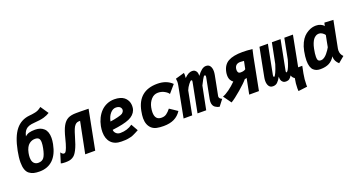

<svg xmlns="http://www.w3.org/2000/svg" viewBox="-50 -1421 4242 2290"><g transform="rotate(-20 2070.5 -276.5)"><path d="M348.1 -241.2Q356 -281.7 356 -310.1Q356 -347.7 340.8 -363Q325.7 -378.4 293.5 -378.4Q274.4 -378.4 256.6 -372.6Q238.8 -366.7 220.5 -353Q202.1 -339.4 187.5 -312Q172.9 -284.7 165.5 -246.1Q159.7 -215.3 159.7 -191.4Q159.7 -142.1 180.9 -118.9Q202.1 -95.7 235.8 -95.7Q284.2 -95.7 308.3 -128.2Q332.5 -160.6 348.1 -241.2ZM203.6 -442.4Q227.1 -464.4 256.6 -472.7Q286.1 -481 332 -481Q401.4 -481 442.9 -442.1Q484.4 -403.3 484.4 -322.3Q484.4 -290 476.1 -246.1Q451.7 -120.1 385.3 -56.6Q318.8 6.8 215.8 6.8H214.8Q172.4 6.8 142.1 -0.7Q111.8 -8.3 86.7 -27.1Q61.5 -45.9 48.8 -82.3Q36.1 -118.7 36.1 -172.4Q36.1 -234.4 52.2 -315.4Q85.4 -486.3 152.6 -569.1Q219.7 -651.9 329.6 -662.1Q346.7 -663.6 360.6 -665.3Q374.5 -667 386.7 -669.7Q398.9 -672.4 407 -673.6Q415 -674.8 424.6 -678.7Q434.1 -682.6 437.7 -683.8Q441.4 -685.1 450.4 -690.4Q459.5 -695.8 461.2 -697Q462.9 -698.2 472.9 -705.3Q482.9 -712.4 484.9 -713.9L553.2 -613.3Q522 -592.8 477.5 -579.8Q433.1 -566.9 352.1 -561.5Q312.5 -559.1 285.4 -549.6Q258.3 -540 242.4 -523.2Q226.6 -506.3 218.5 -488.3Q210.4 -470.2 203.6 -442.4Z M483.9 2.4 522.9 -123.5Q542.5 -95.2 561 -95.2Q572.3 -95.2 581.1 -104Q589.8 -112.8 604.7 -151.1Q619.6 -189.5 637.2 -261.2Q660.6 -356.9 688.5 -407.5Q716.3 -458 756.1 -478.8Q795.9 -499.5 861.3 -499.5H919.4Q991.7 -499.5 1018.6 -497.6Q998 -392.1 970.2 -248.8Q942.4 -105.5 921.9 0H794.9Q801.8 -33.2 819.6 -123Q837.4 -212.9 850.6 -279.3L864.3 -346.2L874 -396.5Q850.1 -396.5 836.2 -392.1Q822.3 -387.7 807.6 -371.8Q793 -356 781 -326.4Q769 -296.9 753.9 -245.1Q737.8 -189.5 724.4 -151.4Q710.9 -113.3 695.8 -84Q680.7 -54.7 666.3 -37.6Q651.9 -20.5 632.1 -9.5Q612.3 1.5 591.3 5.1Q570.3 8.8 540.5 8.8Q502.4 8.8 483.9 2.4Z M1212.4 -264.6Q1260.7 -270.5 1310.3 -283.2Q1359.9 -295.9 1370.6 -304.7Q1395.5 -325.2 1395.5 -347.2Q1395.5 -368.7 1378.7 -384Q1361.8 -399.4 1325.7 -399.4Q1288.6 -399.4 1256.3 -362.5Q1224.1 -325.7 1212.4 -264.6ZM1343.8 -498.5Q1383.3 -498.5 1414.6 -489.3Q1445.8 -480 1464.8 -465.3Q1483.9 -450.7 1496.6 -430.7Q1509.3 -410.6 1514.2 -390.9Q1519 -371.1 1519 -350.1Q1519 -321.3 1511.2 -300.3Q1488.8 -240.7 1419.4 -210.2Q1350.1 -179.7 1202.6 -162.1Q1202.6 -136.7 1223.4 -116.2Q1244.1 -95.7 1276.9 -95.7Q1366.2 -95.7 1432.1 -144L1481.9 -56.2Q1451.7 -40 1443.4 -35.9Q1435.1 -31.7 1412.8 -21.2Q1390.6 -10.7 1379.9 -8.5Q1369.1 -6.3 1347.9 -1.7Q1326.7 2.9 1305.2 3.9Q1283.7 4.9 1254.4 4.9Q1168.9 4.9 1123.5 -44.2Q1078.1 -93.3 1078.1 -178.7Q1078.1 -212.9 1085.4 -252Q1095.7 -304.7 1117.9 -349.4Q1140.1 -394 1172.6 -427.5Q1205.1 -460.9 1249 -479.7Q1293 -498.5 1343.8 -498.5Z M1726.1 -257.8Q1719.2 -224.1 1719.2 -196.3Q1719.2 -99.1 1799.8 -99.1H1805.7Q1839.4 -99.1 1865.2 -117.7Q1891.1 -136.2 1918.5 -170.9Q1935.1 -160.2 1967.5 -138.4Q2000 -116.7 2016.1 -105.5Q1980.5 -50.3 1925.5 -23.4Q1870.6 3.4 1791 3.4Q1742.7 3.4 1705.1 -4.4Q1667.5 -12.2 1640.6 -35.6Q1590.3 -82 1590.3 -167Q1590.3 -204.6 1600.6 -257.3Q1647 -497.1 1888.2 -497.1Q2005.4 -497.1 2074.7 -427.7Q2060.5 -411.6 2032.5 -378.9Q2004.4 -346.2 1990.7 -330.1Q1981.4 -350.1 1943.6 -372.1Q1905.8 -394 1859.4 -394Q1808.6 -394 1773.2 -354.2Q1737.8 -314.5 1726.1 -257.8Z M2495.6 15.6Q2481 12.7 2469.5 8.3Q2458 3.9 2443.1 -5.9Q2428.2 -15.6 2419.7 -33.9Q2411.1 -52.2 2411.1 -77.6Q2411.1 -94.2 2414.6 -111.3L2415 -111.8V-112.3Q2423.3 -155.3 2440.2 -241.5Q2457 -327.6 2465.3 -370.6Q2466.3 -375.5 2466.3 -383.3Q2466.3 -391.1 2463.1 -394Q2460 -397 2451.7 -397Q2444.3 -397 2422.9 -358.9Q2401.4 -320.8 2388.7 -293Q2378.9 -244.1 2359.6 -146.5Q2340.3 -48.8 2330.6 0Q2312.5 0 2275.9 -0.2Q2239.3 -0.5 2220.7 -0.5Q2232.9 -62.5 2256.8 -186.3Q2280.8 -310.1 2293 -371.6Q2294.9 -379.9 2294.9 -387.2Q2294.9 -397 2284.2 -397Q2274.4 -397 2249.8 -365.2Q2225.1 -333.5 2210.4 -297.4Q2200.7 -247.6 2181.6 -148.7Q2162.6 -49.8 2152.8 0H2043.5Q2056.2 -65.4 2081.1 -196Q2106 -326.7 2118.7 -391.6Q2124 -419.9 2124 -439Q2124 -451.2 2120.1 -477.5L2232.9 -509.8Q2234.9 -502.4 2234.9 -490.2Q2234.9 -482.4 2233.9 -466.6Q2232.9 -450.7 2232.9 -444.8Q2283.2 -498 2331.5 -498Q2354.5 -498 2369.4 -485.6Q2384.3 -473.1 2389.2 -457.3Q2394 -441.4 2394 -422.4Q2394 -420.9 2393.8 -417.7Q2393.6 -414.6 2393.6 -413.1Q2453.6 -498 2505.4 -498H2509.3Q2542.5 -498 2559.1 -472.7Q2575.7 -447.3 2575.7 -406.7Q2575.7 -386.7 2570.8 -360.8Q2563 -319.3 2546.6 -235.6Q2530.3 -151.9 2522 -110.4Q2521.5 -107.9 2521.5 -103Q2521.5 -78.1 2556.6 -63.5Q2546.4 -50.3 2526.1 -23.9Q2505.9 2.4 2495.6 15.6Z M2751.5 -211.9Q2736.3 -220.2 2721.7 -243.9Q2707 -267.6 2707 -306.6Q2707 -326.7 2710.9 -346.2Q2728 -433.6 2791.7 -469.5Q2855.5 -505.4 2974.6 -505.4Q3023.9 -505.4 3099.1 -498Q3089.8 -461.9 3080.1 -412.6L3000 0H2876.5L2915.5 -198.2Q2910.6 -195.8 2904.3 -194.1Q2897.9 -192.4 2893.6 -191.9L2889.6 -191.4Q2861.8 -155.8 2778.3 -83.7Q2694.8 -11.7 2647 15.6L2574.7 -85Q2609.9 -96.7 2658.2 -131.6Q2706.5 -166.5 2751.5 -211.9ZM2835.9 -346.2Q2834 -337.9 2834 -327.1Q2834 -308.1 2842.8 -295.9Q2851.6 -283.7 2870.6 -283.7Q2914.6 -283.7 2935.5 -300.8L2955.6 -399.4Q2932.6 -402.8 2909.7 -402.8Q2847.2 -402.8 2835.9 -346.2Z M3455.1 0.5Q3427.7 -15.6 3418.5 -46.4Q3404.8 -22.5 3387.9 -9.5Q3371.1 3.4 3343.3 3.4Q3320.3 3.4 3305.4 -9Q3290.5 -21.5 3285.6 -37.4Q3280.8 -53.2 3280.8 -72.3Q3280.8 -73.7 3281 -76.9Q3281.2 -80.1 3281.2 -81.5Q3257.8 -38.6 3235.4 -17.6Q3212.9 3.4 3181.6 3.4H3177.7Q3144.5 3.4 3127.9 -22Q3111.3 -47.4 3111.3 -87.9Q3111.3 -107.9 3116.2 -133.8Q3124 -175.8 3151.1 -314.5Q3178.2 -453.1 3186.5 -494.6H3293.5Q3285.2 -451.7 3257.6 -309.3Q3230 -167 3221.7 -124Q3220.7 -119.1 3220.7 -111.3Q3220.7 -97.7 3229 -97.7Q3237.8 -97.7 3255.9 -136Q3273.9 -174.3 3293 -236.3Q3302.7 -285.2 3318.6 -365.5Q3334.5 -445.8 3344.2 -494.6Q3362.8 -494.6 3399.4 -494.4Q3436 -494.1 3454.1 -494.1Q3442.4 -432.1 3418 -308.3Q3393.6 -184.6 3381.8 -123Q3379.9 -114.7 3379.9 -107.4Q3379.9 -97.7 3385.7 -97.7Q3392.1 -97.7 3401.6 -109.9Q3411.1 -122.1 3424.8 -154.8Q3438.5 -187.5 3451.7 -235.4Q3460.9 -285.2 3476.6 -365Q3492.2 -444.8 3502 -494.6H3611.3L3536.6 -106.4L3588.9 -106.9Q3574.7 -38.6 3570.8 -17.6Q3557.1 52.7 3557.1 125Q3557.1 140.1 3557.6 147L3443.4 161.1Q3441.9 146.5 3441.9 127Q3441.9 66.4 3455.1 0.5Z M3790.5 -250.5Q3778.3 -189.5 3778.3 -151.9Q3778.3 -130.9 3782 -117.9Q3785.6 -105 3793.5 -99.9Q3801.3 -94.7 3807.4 -93.5Q3813.5 -92.3 3824.7 -92.3Q3843.3 -92.3 3864.5 -106.4Q3885.7 -120.6 3902.8 -141.6Q3919.9 -162.6 3931.6 -179.9Q3943.4 -197.3 3950.2 -210.4Q3954.6 -234.9 3964.1 -283.4Q3973.6 -332 3978.5 -356Q3966.8 -373.5 3946.5 -386.7Q3926.3 -399.9 3904.8 -399.9Q3893.6 -399.9 3882.8 -397Q3872.1 -394 3858.2 -384.5Q3844.2 -375 3832.5 -359.4Q3820.8 -343.8 3809.3 -315.7Q3797.9 -287.6 3790.5 -250.5ZM4058.1 -154.3Q4055.7 -140.6 4055.7 -130.4Q4055.7 -81.5 4089.8 -49.3Q4076.7 -38.6 4051 -17.1Q4025.4 4.4 4012.7 15.1Q3964.8 -27.8 3964.8 -80.6Q3964.8 -86.9 3965.3 -90.3Q3935.5 -40.5 3891.4 -17.6Q3847.2 5.4 3780.8 5.4Q3753.9 5.4 3733.2 -1.5Q3712.4 -8.3 3694.3 -24.7Q3676.3 -41 3666.5 -72Q3656.7 -103 3656.7 -147.5Q3656.7 -195.8 3669.9 -265.1Q3680.7 -320.3 3701.9 -363.5Q3723.1 -406.7 3747.8 -431.9Q3772.5 -457 3801.8 -473.6Q3831.1 -490.2 3856 -496.1Q3880.9 -502 3904.3 -502Q3935.1 -502 3962.2 -490.7Q3989.3 -479.5 4002.9 -459.5Q4004.4 -466.3 4007.6 -480Q4010.7 -493.7 4012.7 -500.5L4125 -494.6Q4113.8 -438 4091.6 -324.5Q4069.3 -210.9 4058.1 -154.3Z"/></g></svg>

Font: Fantasque Sans Mono
Style: Bold Italic
Weight: 700
Italic angle: -11°
Monospace: yes
Designer: Jany Belluz
Version: Version 1.7.1